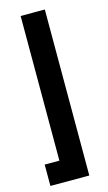

<svg xmlns="http://www.w3.org/2000/svg" viewBox="-119 -541 441 782"><g transform="rotate(-15 101.0 -150.0)"><path d="M-8 200V110H54V-500H156V200Z"/></g></svg>

Font: TASA Orbiter Display Medium
Style: Regular
Weight: 500
Designer: Weizhong Zhang
Version: Version 1.000;Glyphs 3.1.2 (3151)